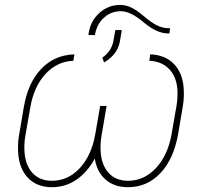

<svg xmlns="http://www.w3.org/2000/svg" viewBox="-20 -759 850 789"><path d="M597.2 -535.6Q657.2 -533.7 693.1 -497.8Q729 -461.9 734.4 -401.4Q737.8 -363.3 731.9 -326.2L712.4 -210.4Q694.8 -106.9 639.9 -48.3Q585 10.3 505.9 10.3Q449.7 10.3 413.8 -21.2Q377.9 -52.7 369.6 -107.4Q339.8 -52.2 294.7 -21Q249.5 10.3 193.4 10.3Q133.8 10.3 97.4 -25.6Q61 -61.5 55.2 -124Q51.8 -162.1 57.6 -199.2L78.1 -320.3Q95.2 -419.4 149.7 -476.3Q204.1 -533.2 285.6 -535.6L281.7 -509.3Q215.3 -506.8 167.5 -455.6Q119.6 -404.3 104.5 -317.9L84 -199.7Q78.6 -168.5 80.6 -136.2Q84 -80.6 113.5 -48.3Q143.1 -16.1 193.4 -16.1Q259.8 -16.1 308.1 -68.4Q356.4 -120.6 371.6 -208L391.6 -323.7H418L397 -199.7Q391.6 -168.5 393.6 -136.2Q397 -81.1 426.3 -48.6Q455.6 -16.1 505.9 -16.1Q572.3 -16.1 621.1 -68.6Q669.9 -121.1 685.1 -208L705.6 -325.7Q710.9 -358.4 709 -391.1Q705.1 -443.8 675 -475.3Q645 -506.8 593.8 -509.3ZM679.2 -643.1 675.8 -621.6H668.5Q623.5 -622.6 569.8 -667.7Q516.1 -712.9 476.6 -712.9Q438.5 -712.9 409.7 -688.5Q380.9 -664.1 371.6 -623.5L370.1 -614.7L343.3 -615.2L345.2 -627.4Q354 -675.8 390.1 -707.3Q426.3 -738.8 474.1 -738.8Q497.6 -738.8 520.5 -727.5Q543.5 -716.3 572.8 -691.2Q602.1 -666 624.8 -654.8Q647.5 -643.6 670.9 -643.1ZM400.4 -522Q436.5 -546.9 445.3 -587.4L454.1 -635.7L480.5 -635.3L472.2 -585.9Q460.9 -533.2 407.7 -502.4Z"/></svg>

Font: Roboto Thin
Style: Italic
Weight: 250
Italic angle: -12°
Designer: Google
Version: Version 2.134; 2016